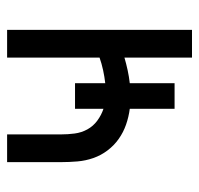

<svg xmlns="http://www.w3.org/2000/svg" viewBox="-30 -530 560 540"><g transform="rotate(-90 250.0 -260.0)"><path d="M358 0V-190Q341 -185 322.5 -181Q304 -177 286 -175V-49H214V-175Q191 -178 169.5 -185.5Q148 -193 129.5 -206Q111 -219 97 -237.5Q83 -256 75.5 -277.5Q68 -299 66 -322Q64 -345 64 -368V-520H142V-368Q142 -349 144.5 -330Q147 -311 156 -294.5Q165 -278 180.5 -266.5Q196 -255 214 -249V-329H286V-244Q304 -246 322.5 -250Q341 -254 358 -260V-520H436V0Z"/></g></svg>

Font: Iosevka SS18
Style: Regular
Weight: 400
Monospace: yes
Designer: Belleve Invis
Foundry: Belleve Invis
Version: Version 25.1.1; ttfautohint (v1.8.4)